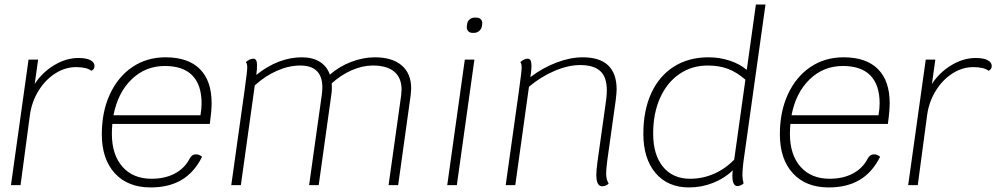

<svg xmlns="http://www.w3.org/2000/svg" viewBox="-20 -811 4370 841"><path d="M394 -522Q394 -507 380 -501Q360 -517 313 -517Q265 -517 221.5 -489Q178 -461 148.5 -413Q119 -365 111 -307L70 0H28L105 -550H147L132 -443Q164 -493 216.5 -525Q269 -557 324 -557Q358 -557 376 -547.5Q394 -538 394 -522Z M472 -268Q470 -240 470 -225Q470 -133 516.5 -80.5Q563 -28 644 -28Q702 -28 745 -50.5Q788 -73 810 -115Q820 -135 838 -135Q854 -135 865 -124Q831 -56 775.5 -23Q720 10 640 10Q540 10 483 -52Q426 -114 426 -223Q426 -322 461.5 -398.5Q497 -475 560 -517.5Q623 -560 705 -560Q804 -560 855.5 -508.5Q907 -457 907 -359Q907 -325 899 -268ZM477 -306H858Q863 -334 863 -358Q863 -439 822.5 -480.5Q782 -522 702 -522Q617 -522 556.5 -463.5Q496 -405 477 -306Z M1781 -424Q1781 -415 1779 -395L1724 0H1682L1737 -392Q1739 -410 1739 -418Q1739 -470 1707 -497Q1675 -524 1613 -524Q1568 -524 1521 -503.5Q1474 -483 1433 -446Q1435 -418 1431 -394L1376 0H1334L1389 -392Q1392 -412 1392 -428Q1392 -524 1295 -524Q1245 -524 1193 -501Q1141 -478 1096 -437L1035 0H993L1051 -413Q1063 -499 1063 -516Q1063 -532 1057 -539Q1074 -554 1090 -554Q1106 -554 1106 -524Q1106 -509 1103 -486V-483Q1150 -521 1200.5 -540.5Q1251 -560 1302 -560Q1349 -560 1380.5 -540.5Q1412 -521 1425 -484Q1466 -520 1518.5 -540Q1571 -560 1622 -560Q1698 -560 1739.5 -524.5Q1781 -489 1781 -424Z M2016 -550H2058L1981 0H1939ZM2025 -697 2026 -704Q2027 -717 2036.5 -725.5Q2046 -734 2060 -734H2066Q2079 -734 2086.5 -726Q2094 -718 2092 -704L2091 -697Q2089 -684 2079 -675.5Q2069 -667 2056 -667H2050Q2037 -667 2030 -675.5Q2023 -684 2025 -697Z M2640 -108Q2635 -68 2635 -51Q2635 -25 2646 -7Q2642 -2 2633.5 1.5Q2625 5 2618 5Q2592 5 2592 -45Q2592 -64 2597 -102L2635 -373Q2638 -397 2638 -416Q2638 -473 2609.5 -499.5Q2581 -526 2521 -526Q2469 -526 2409 -500.5Q2349 -475 2297 -431L2237 0H2195L2253 -413Q2265 -499 2265 -516Q2265 -532 2259 -539Q2276 -554 2292 -554Q2300 -554 2304 -546.5Q2308 -539 2308 -522Q2308 -509 2305 -486L2303 -473Q2357 -514 2417.5 -537Q2478 -560 2532 -560Q2681 -560 2681 -419Q2681 -406 2677 -372Z M3240 -128Q3232 -75 3232 -43Q3232 -26 3237 -8Q3233 -3 3225 0.5Q3217 4 3210 4Q3188 4 3188 -41Q3188 -54 3190 -65Q3154 -30 3103.5 -10Q3053 10 2998 10Q2905 10 2851.5 -53Q2798 -116 2798 -225Q2798 -327 2832.5 -402.5Q2867 -478 2931.5 -519Q2996 -560 3083 -560Q3132 -560 3176 -545.5Q3220 -531 3251 -505L3291 -791H3333ZM3245 -462Q3207 -495 3168.5 -509.5Q3130 -524 3080 -524Q3010 -524 2955.5 -486.5Q2901 -449 2871 -381.5Q2841 -314 2841 -226Q2841 -133 2884 -80.5Q2927 -28 3003 -28Q3058 -28 3108 -50Q3158 -72 3196 -112Z M3442 -268Q3440 -240 3440 -225Q3440 -133 3486.5 -80.5Q3533 -28 3614 -28Q3672 -28 3715 -50.5Q3758 -73 3780 -115Q3790 -135 3808 -135Q3824 -135 3835 -124Q3801 -56 3745.5 -23Q3690 10 3610 10Q3510 10 3453 -52Q3396 -114 3396 -223Q3396 -322 3431.5 -398.5Q3467 -475 3530 -517.5Q3593 -560 3675 -560Q3774 -560 3825.5 -508.5Q3877 -457 3877 -359Q3877 -325 3869 -268ZM3447 -306H3828Q3833 -334 3833 -358Q3833 -439 3792.5 -480.5Q3752 -522 3672 -522Q3587 -522 3526.5 -463.5Q3466 -405 3447 -306Z M4324 -522Q4324 -507 4310 -501Q4290 -517 4243 -517Q4195 -517 4151.5 -489Q4108 -461 4078.5 -413Q4049 -365 4041 -307L4000 0H3958L4035 -550H4077L4062 -443Q4094 -493 4146.5 -525Q4199 -557 4254 -557Q4288 -557 4306 -547.5Q4324 -538 4324 -522Z"/></svg>

Font: Krub ExtraLight
Style: Italic
Weight: 275
Italic angle: -8°
Designer: Ekaluck Peanpanawate
Foundry: Cadson Demak Co.,Ltd.
Version: Version 1.000; ttfautohint (v1.6)